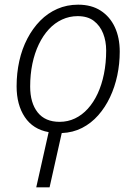

<svg xmlns="http://www.w3.org/2000/svg" viewBox="-20 -561 566 821"><path d="M188 4Q121 -8 86 -60.5Q51 -113 51 -192Q51 -248 62.5 -300Q74 -352 97 -396Q120 -440 152 -472.5Q184 -505 225 -523Q266 -541 314 -541Q371 -541 410.5 -515.5Q450 -490 471 -445Q492 -400 492 -340Q492 -288 481.5 -238.5Q471 -189 450.5 -145.5Q430 -102 400 -68Q370 -34 331 -14Q292 6 244 8L192 240H135ZM235 -40Q270 -40 300.5 -54.5Q331 -69 355.5 -96Q380 -123 397.5 -160.5Q415 -198 424.5 -245Q434 -292 434 -345Q434 -385 421 -418Q408 -451 381.5 -471.5Q355 -492 312 -492Q277 -492 245.5 -477.5Q214 -463 189 -436Q164 -409 146 -371.5Q128 -334 118.5 -288.5Q109 -243 109 -191Q109 -121 141 -80.5Q173 -40 235 -40Z"/></svg>

Font: Noto Sans Display Light
Style: Italic
Weight: 300
Italic angle: -12°
Designer: Monotype Design Team
Foundry: Monotype Imaging Inc.
Version: Version 2.003